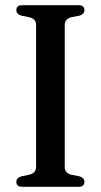

<svg xmlns="http://www.w3.org/2000/svg" viewBox="-20 -720 388 740"><path d="M229.5 -76.5Q229.5 -53 255.5 -46.5L287.5 -40Q305.5 -34 305.5 -19Q305.5 0 282 0H66Q43 0 43 -19Q43 -34 61 -40L92.5 -46.5Q119 -53 119 -76.5V-624Q119 -647 93.5 -653.5L61 -660Q43 -666 43 -681Q43 -700 66 -700H282Q305.5 -700 305.5 -681Q305.5 -666 287.5 -660L255 -653.5Q229.5 -647 229.5 -624Z"/></svg>

Font: Fraunces 72pt Soft
Style: Regular
Weight: 400
Version: Version 1.000;[b76b70a41]